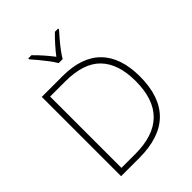

<svg xmlns="http://www.w3.org/2000/svg" viewBox="-261 -1085 1222 1222"><g transform="rotate(-45 350.0 -474.0)"><path d="M636 -364Q636 -184 543 -92Q450 0 265 0H102V-714H288Q461 -714 548.5 -624.5Q636 -535 636 -364ZM596 -363Q596 -518 519 -598Q442 -678 277 -678H141V-36H265Q596 -36 596 -363ZM330 -790Q318 -811 297.5 -838.5Q277 -866 254.5 -893Q232 -920 214 -940V-948H243Q270 -922 298 -890Q326 -858 348 -829Q370 -858 398.5 -890Q427 -922 454 -948H483V-940Q465 -920 442 -893Q419 -866 398.5 -838.5Q378 -811 366 -790Z"/></g></svg>

Font: Noto Sans Bengali UI ExtraLight
Style: Regular
Weight: 200
Designer: Jelle Bosma - Monotype Design Team
Foundry: Monotype Imaging Inc.
Version: Version 2.003; ttfautohint (v1.8.4.7-5d5b)